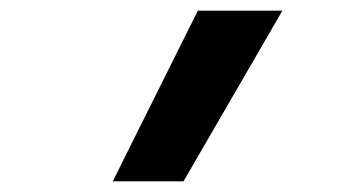

<svg xmlns="http://www.w3.org/2000/svg" viewBox="-20 -792 640 361"><path d="M192 -451 352 -772H511L325 -451Z"/></svg>

Font: Iosevka Slab XBdExObl
Style: Regular
Weight: 800
Width: 7
Italic angle: -9°
Monospace: yes
Designer: Belleve Invis
Foundry: Belleve Invis
Version: Version 11.1.0; ttfautohint (v1.8.3)